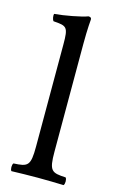

<svg xmlns="http://www.w3.org/2000/svg" viewBox="-111 -745 485 793"><g transform="rotate(15 132.0 -348.0)"><path d="M95 -122C95 -39 84 -34 23 -31C17 -25 17 -4 23 2C58 1 95 0 135 0C175 0 213 1 246 2C252 -4 252 -25 246 -31C185 -34 174 -39 174 -122V-583C174 -648 178 -688 178 -688C178 -695 174 -698 165 -698C140 -688 65 -674 25 -671C23 -663 25 -647 31 -641C89 -637 95 -634 95 -559Z"/></g></svg>

Font: Libertinus Serif
Style: Regular
Weight: 400
Designer: Philipp H. Poll
Foundry: Khaled Hosny
Version: Version 6.2